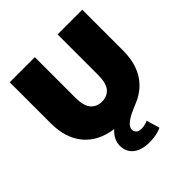

<svg xmlns="http://www.w3.org/2000/svg" viewBox="-246 -868 1276 1276"><g transform="rotate(-45 392.0 -230.0)"><path d="M501 -700H733V-315Q733 -253 719 -203.5Q705 -154 679.5 -116Q654 -78 618.5 -51Q583 -24 540 -7Q500 9 473.5 22.5Q447 36 431 49Q415 62 408.5 73.5Q402 85 402 97Q402 114 414.5 126Q427 138 455 138Q472 138 487.5 133.5Q503 129 514 124L541 217Q523 227 491.5 233.5Q460 240 428 240Q353 240 311.5 207Q270 174 270 117Q270 57 322 11Q192 -7 121.5 -91Q51 -175 51 -315V-700H287V-322Q287 -242 316 -208.5Q345 -175 394 -175Q444 -175 472.5 -208.5Q501 -242 501 -322Z"/></g></svg>

Font: Montserrat-Alt1 Black
Style: Regular
Weight: 900
Designer: Differentunic
Foundry: Differentunic
Version: Version 7.222